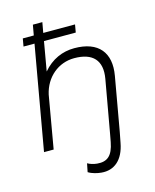

<svg xmlns="http://www.w3.org/2000/svg" viewBox="-133 -809 884 1097"><g transform="rotate(-15 309.0 -260.5)"><path d="M93 -659 85 -613H150L42 0H99L153 -311C175 -409 253 -474 347 -474C457 -474 507 -419 489 -315L433 0L425 43C410 122 377 147 319 142C298 140 278 134 263 125L253 175C275 189 306 196 329 198C404 205 460 159 478 62L490 0L546 -317C569 -448 506 -529 362 -529C292 -529 227 -501 176 -441L206 -613H394L402 -659H214L225 -720H169L158 -659Z"/></g></svg>

Font: Fixel Display Light
Style: Italic
Weight: 300
Italic angle: -10°
Designer: AlfaBravo + MacPaw
Foundry: Kyrylo Tkachov, Marchela Mozhyna, Serhii Makarenko, Maria Weinstein, Zakhar Kryvoshyya
Version: Version 1.210;Glyphs 3.2 (3217)